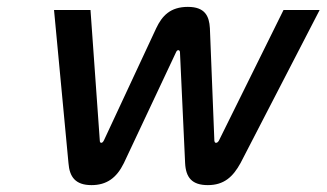

<svg xmlns="http://www.w3.org/2000/svg" viewBox="-20 -529 949 558"><path d="M340 -55 492 -378C495 -385 502 -385 503 -378L518 -55C520 -13 538 9 584 9C631 9 657 -15 679 -55L909 -500H804L616 -120C613 -115 610 -114 608 -114C605 -114 604 -115 603 -120L590 -447C588 -482 576 -509 526 -509C475 -509 451 -483 434 -447L282 -121C279 -115 276 -114 275 -114C272 -114 270 -115 270 -121L243 -500H137L179 -55C182 -15 199 9 246 9C290 9 319 -12 340 -55Z"/></svg>

Font: LT Wave Text Medium Italic
Style: Regular
Weight: 500
Designer: Daniel Lyons
Version: Version 2.5 (Glyphs App)